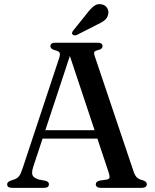

<svg xmlns="http://www.w3.org/2000/svg" viewBox="-20 -906 746 926"><path d="M170.5 -278H466.5L469.5 -237.5H166ZM216 -17Q216 -9.5 210.5 -4.8Q205 0 192.5 0H38.5Q26 0 20.2 -4.5Q14.5 -9 14.5 -17Q14.5 -22.5 18.2 -26.8Q22 -31 32 -35L51.5 -41.5Q65.5 -47.5 73.2 -58.2Q81 -69 90 -97L265 -625Q271 -643 267.8 -651Q264.5 -659 246.5 -663.5Q233.5 -667 228.2 -671.8Q223 -676.5 223 -683.5Q223 -691.5 229 -695.8Q235 -700 247 -700H451Q463 -700 468.8 -695.8Q474.5 -691.5 474.5 -683.5Q474.5 -676.5 469.5 -671.8Q464.5 -667 452 -664Q437.5 -661 434.8 -655Q432 -649 437 -635L623.5 -81Q630 -61 639.2 -51.2Q648.5 -41.5 666 -37.5Q679 -33.5 683.5 -29Q688 -24.5 688 -17Q688 -9.5 682 -4.8Q676 0 663.5 0H465.5Q453.5 0 447.8 -4.8Q442 -9.5 442 -17Q442 -24 446.5 -28.2Q451 -32.5 460.5 -35L495 -40Q508 -43 508.5 -51.2Q509 -59.5 503 -77.5L311 -654L325.5 -662L140.5 -102Q134.5 -83.5 134.8 -72Q135 -60.5 142.5 -53.2Q150 -46 165.5 -40.5L198 -34.5Q207.5 -32 211.8 -28Q216 -24 216 -17ZM400 -842Q417.5 -865 433.8 -877.2Q450 -889.5 470.5 -885Q489 -881 497.2 -866.8Q505.5 -852.5 502 -838Q498.5 -819.5 484.2 -808Q470 -796.5 447 -786.5L350.5 -737.5Q345.5 -735 339.5 -735.5Q333.5 -736 330 -739.5Q326 -744 327.8 -749Q329.5 -754 333 -758.5Z"/></svg>

Font: Fraunces 24pt
Style: Regular
Weight: 400
Version: Version 1.000;[b76b70a41]